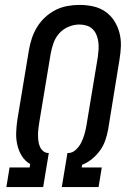

<svg xmlns="http://www.w3.org/2000/svg" viewBox="-20 -763 540 783"><path d="M6 0 19 -80H101L103 -94Q82 -106 69 -127Q56 -148 50.5 -172.5Q45 -197 46 -223.5Q47 -250 51 -276L98 -559Q102 -583 110 -607Q118 -631 131.5 -653Q145 -675 164.5 -693Q184 -711 207 -722.5Q230 -734 255 -738.5Q280 -743 304 -743Q333 -743 360 -737Q387 -731 409 -716Q431 -701 445.5 -678.5Q460 -656 467 -629.5Q474 -603 473 -575Q472 -547 467 -518L421 -235Q417 -213 409.5 -191Q402 -169 388 -149.5Q374 -130 355 -114.5Q336 -99 315 -91L313 -80H395L382 0H232L255 -139H258Q275 -139 289 -152Q303 -165 311 -181Q319 -197 324 -214Q329 -231 332 -248L379 -531Q381 -546 382 -561.5Q383 -577 381 -592Q379 -607 373.5 -620.5Q368 -634 358 -644Q348 -654 333.5 -658.5Q319 -663 304 -663Q282 -663 260 -654Q238 -645 222.5 -628Q207 -611 199 -589.5Q191 -568 187 -546L140 -263Q138 -250 136.5 -237.5Q135 -225 135 -213Q135 -201 136.5 -188.5Q138 -176 142.5 -165.5Q147 -155 156 -147Q165 -139 178 -139H179L156 0Z"/></svg>

Font: Iosevka Term Curly Md Obl
Style: Regular
Weight: 500
Italic angle: -9°
Designer: Belleve Invis
Foundry: Belleve Invis
Version: Version 32.3.0